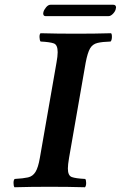

<svg xmlns="http://www.w3.org/2000/svg" viewBox="-20 -787 509 809"><path d="M271 -122Q266 -93 266 -77Q266 -47 282.5 -41Q299 -35 339 -33Q343 -29 343 -16Q343 -3 338 2Q301 1 266.5 0.5Q232 0 188 0Q145 0 111.5 0.5Q78 1 41 2Q37 -3 37 -16Q37 -29 42 -33Q78 -35 98 -39.5Q118 -44 129.5 -62.5Q141 -81 148 -122L218 -523Q223 -550 223 -567Q223 -598 207 -604Q191 -610 151 -612Q147 -617 146.5 -630Q146 -643 151 -647Q189 -646 223 -645.5Q257 -645 301 -645Q344 -645 377.5 -645.5Q411 -646 448 -647Q452 -643 451.5 -630Q451 -617 446 -612Q411 -611 390.5 -606Q370 -601 359.5 -583Q349 -565 341 -523ZM437 -719H172Q162 -719 162 -731Q162 -734 163 -736Q165 -745 174 -756Q183 -767 193 -767H457Q469 -767 469 -755Q469 -753 468 -751Q467 -741 457 -730Q447 -719 437 -719Z"/></svg>

Font: Libertinus Serif Semibold Italic
Style: Regular
Weight: 600
Italic angle: -11.5°
Designer: Philipp H. Poll, Khaled Hosny
Foundry: Caleb Maclennan
Version: Version 7.051;RELEASE